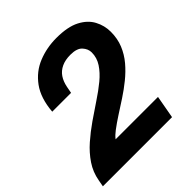

<svg xmlns="http://www.w3.org/2000/svg" viewBox="-189 -835 973 973"><g transform="rotate(-45 297.0 -349.0)"><path d="M-2 0 4.7 -36.3Q13.7 -87 41.7 -128.5Q69.7 -170.1 109.3 -204.8Q148.9 -239.5 193.2 -270.3Q237.5 -301.2 280.8 -329.7Q324.2 -358.2 359.9 -387.6Q395.6 -417.1 416.8 -449.5Q438 -481.8 438 -519.8Q438 -545.1 418.7 -566.5Q399.3 -588 353.1 -588Q315.8 -588 289.5 -575.6Q263.1 -563.2 247.7 -540.5Q232.3 -517.8 225.8 -485.3L218.9 -448.9H84Q91.3 -539.4 131.4 -594.3Q171.6 -649.3 232.6 -673.8Q293.6 -698.4 363 -698.4Q443.5 -698.4 491 -673.8Q538.5 -649.1 559.4 -609.5Q580.4 -570 580.4 -525.4Q580.4 -476.4 563.8 -436Q547.2 -395.6 518.9 -362Q490.5 -328.4 455.2 -299.9Q419.9 -271.3 382.4 -246.8Q344.9 -222.2 309.7 -199.7Q274.6 -177.1 245.8 -155.3Q236 -148 227.1 -139.6Q218.2 -131.2 212 -122.8H515.8L493.7 0Z"/></g></svg>

Font: Archivo Variable SemiBold
Style: Italic
Weight: 600
Italic angle: -10°
Designer: Hector Gatti
Foundry: Omnibus-Type
Version: Version 2.001